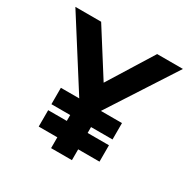

<svg xmlns="http://www.w3.org/2000/svg" viewBox="-163 -889 1038 1045"><g transform="rotate(30 356.5 -366.0)"><path d="M171 -311H555V-208H171ZM172 -171H554V-68H172ZM289 -307 19 -732H181L378 -421L338 -418L533 -732H695L420 -307V0H289Z"/></g></svg>

Font: Reem Kufi Fun SemiBold
Style: Regular
Weight: 600
Designer: Khaled Hosny
Version: Version 1.005